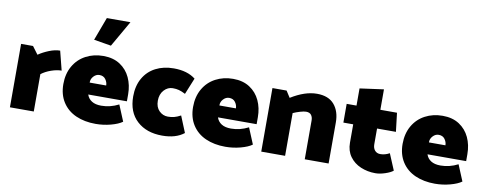

<svg xmlns="http://www.w3.org/2000/svg" viewBox="-66 -1109 3648 1443"><g transform="rotate(10 1758.5 -388.0)"><path d="M385 -339 348 -485Q310 -485 265 -467Q220 -449 185 -425L141 -484H50V0H232V-285Q263 -309 306 -324Q349 -339 385 -339Z M676 -502Q602 -502 542.5 -470.5Q483 -439 449 -380Q415 -321 415 -242Q415 -162 452 -104.5Q489 -47 554.5 -18Q620 11 705 11Q764 11 820.5 -4Q877 -19 907 -41L856 -164Q792 -131 723 -131Q678 -131 650.5 -148.5Q623 -166 613 -197H908V-250Q908 -320 881.5 -377Q855 -434 803 -468Q751 -502 676 -502ZM671 -356Q702 -356 718 -334Q734 -312 734 -287H608Q607 -314 626.5 -335Q646 -356 671 -356ZM651 -787 585 -610 717 -588 831 -787Z M1213 -502Q1135 -502 1075 -471Q1015 -440 981.5 -381Q948 -322 948 -242Q948 -122 1020.5 -55.5Q1093 11 1213 11Q1317 11 1379 -38L1328 -163Q1300 -148 1278 -142.5Q1256 -137 1231 -137Q1192 -137 1164 -165Q1136 -193 1136 -242Q1136 -292 1164.5 -323Q1193 -354 1231 -354Q1257 -354 1278 -348.5Q1299 -343 1328 -328L1379 -453Q1317 -502 1213 -502Z M1666 -502Q1592 -502 1532.5 -470.5Q1473 -439 1439 -380Q1405 -321 1405 -242Q1405 -162 1442 -104.5Q1479 -47 1544.5 -18Q1610 11 1695 11Q1754 11 1810.5 -4Q1867 -19 1897 -41L1846 -164Q1782 -131 1713 -131Q1668 -131 1640.5 -148.5Q1613 -166 1603 -197H1898V-250Q1898 -320 1871.5 -377Q1845 -434 1793 -468Q1741 -502 1666 -502ZM1661 -356Q1692 -356 1708 -334Q1724 -312 1724 -287H1598Q1597 -314 1616.5 -335Q1636 -356 1661 -356Z M2248 -354Q2276 -354 2288 -337.5Q2300 -321 2300 -296V0H2482V-313Q2482 -398 2438 -449.5Q2394 -501 2306 -501Q2214 -501 2108 -435L2076 -485H1968V0H2150V-326Q2174 -337 2203 -345.5Q2232 -354 2248 -354Z M2795 -621 2613 -596V-465H2538V-322H2613V-182Q2613 -120 2644.5 -76.5Q2676 -33 2728 -11Q2780 11 2840 11Q2874 11 2914.5 -2.5Q2955 -16 2974 -32L2922 -156Q2888 -137 2852 -137Q2826 -137 2810.5 -154.5Q2795 -172 2795 -202V-322H2939L2922 -465H2795Z M3265 -502Q3191 -502 3131.5 -470.5Q3072 -439 3038 -380Q3004 -321 3004 -242Q3004 -162 3041 -104.5Q3078 -47 3143.5 -18Q3209 11 3294 11Q3353 11 3409.5 -4Q3466 -19 3496 -41L3445 -164Q3381 -131 3312 -131Q3267 -131 3239.5 -148.5Q3212 -166 3202 -197H3497V-250Q3497 -320 3470.5 -377Q3444 -434 3392 -468Q3340 -502 3265 -502ZM3260 -356Q3291 -356 3307 -334Q3323 -312 3323 -287H3197Q3196 -314 3215.5 -335Q3235 -356 3260 -356Z"/></g></svg>

Font: Catamaran
Style: Regular
Weight: 900
Designer: Pria Ravichandran
Version: Version 1.001;PS 001.000;hotconv 1.0.70;makeotf.lib2.5.58329